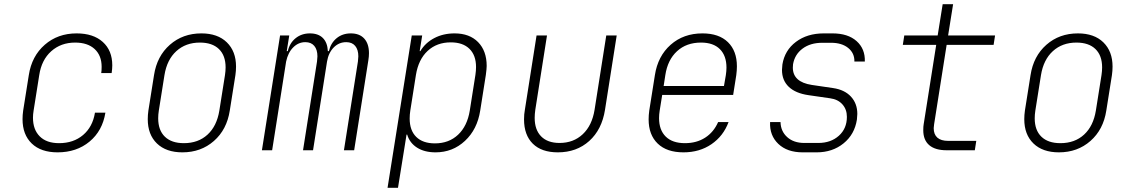

<svg xmlns="http://www.w3.org/2000/svg" viewBox="-20 -720 5440 920"><path d="M88 -149Q88 -169 91 -190L118 -360Q132 -451 194.5 -505.5Q257 -560 347 -560Q427 -560 472.5 -519Q518 -478 518 -407Q518 -390 515 -370H465Q467 -380 467 -400Q467 -454 433.5 -485Q400 -516 340 -516Q272 -516 225.5 -474.5Q179 -433 168 -360L141 -190Q138 -172 138 -156Q138 -99 170.5 -66.5Q203 -34 263 -34Q332 -34 378 -73Q424 -112 435 -180H485Q471 -93 409 -41.5Q347 10 256 10Q176 10 132 -32.5Q88 -75 88 -149Z M688 -149Q688 -169 691 -190L718 -360Q732 -451 794 -505.5Q856 -560 945 -560Q1023 -560 1067 -517Q1111 -474 1111 -401Q1111 -381 1108 -360L1081 -190Q1067 -99 1005 -44.5Q943 10 854 10Q776 10 732 -32.5Q688 -75 688 -149ZM1031 -190 1058 -360Q1061 -380 1061 -397Q1061 -454 1029 -485Q997 -516 938 -516Q870 -516 825 -475Q780 -434 768 -360L741 -190Q738 -171 738 -153Q738 -96 770 -65Q802 -34 861 -34Q930 -34 974.5 -75Q1019 -116 1031 -190Z M1748 -465Q1748 -449 1745 -431L1677 0H1628L1695 -425Q1697 -443 1697 -450Q1697 -482 1682 -500Q1667 -518 1639 -518Q1604 -518 1579 -492.5Q1554 -467 1547 -425L1480 0H1432L1499 -425Q1501 -443 1501 -450Q1501 -482 1486 -500Q1471 -518 1443 -518Q1410 -518 1385 -493Q1360 -468 1351 -425L1284 0H1235L1322 -550H1366L1354 -475H1359Q1368 -514 1396.5 -537Q1425 -560 1465 -560Q1505 -560 1527 -538Q1549 -516 1551 -475H1556Q1565 -514 1593 -537Q1621 -560 1661 -560Q1703 -560 1725.5 -535Q1748 -510 1748 -465Z M2312 -404Q2312 -391 2308 -361L2281 -190Q2267 -100 2208 -45Q2149 10 2067 10Q2014 10 1978.5 -12.5Q1943 -35 1931 -75H1928L1916 0L1887 180H1837L1953 -550H2003L1991 -475H1994Q2018 -515 2061 -537.5Q2104 -560 2158 -560Q2230 -560 2271 -518Q2312 -476 2312 -404ZM2258 -361Q2261 -381 2261 -399Q2261 -455 2229.5 -486Q2198 -517 2140 -517Q2073 -517 2029 -476Q1985 -435 1973 -361L1946 -190Q1943 -171 1943 -152Q1943 -95 1974.5 -64Q2006 -33 2064 -33Q2131 -33 2175 -74.5Q2219 -116 2231 -190Z M2491 -148Q2491 -173 2495 -194L2551 -550H2601L2545 -194Q2542 -173 2542 -155Q2542 -98 2573 -66.5Q2604 -35 2661 -35Q2728 -35 2772.5 -77Q2817 -119 2829 -194L2885 -550H2935L2879 -194Q2864 -99 2803.5 -44.5Q2743 10 2653 10Q2575 10 2533 -31.5Q2491 -73 2491 -148Z M3511 -402Q3511 -383 3508 -360L3493 -265H3153L3141 -190Q3138 -171 3138 -154Q3138 -97 3170 -65.5Q3202 -34 3262 -34Q3318 -34 3359 -60.5Q3400 -87 3421 -135H3471Q3446 -68 3389 -29Q3332 10 3255 10Q3175 10 3131.5 -32Q3088 -74 3088 -148Q3088 -168 3091 -190L3118 -360Q3132 -451 3193.5 -505.5Q3255 -560 3346 -560Q3425 -560 3468 -518Q3511 -476 3511 -402ZM3160 -308H3449L3458 -360Q3461 -380 3461 -396Q3461 -453 3429.5 -484.5Q3398 -516 3339 -516Q3269 -516 3224 -474.5Q3179 -433 3168 -360Z M3826 10Q3752 10 3709.5 -30.5Q3667 -71 3670 -135H3720Q3721 -91 3752 -63Q3783 -35 3834 -35H3901Q3961 -35 3999.5 -69.5Q4038 -104 4038 -160Q4038 -196 4016.5 -220Q3995 -244 3958 -249L3854 -264Q3792 -273 3759.5 -304Q3727 -335 3727 -385Q3727 -393 3729 -411Q3740 -479 3794 -519.5Q3848 -560 3927 -560H3969Q4043 -560 4084.5 -523Q4126 -486 4124 -425H4074Q4075 -465 4044.5 -490Q4014 -515 3962 -515H3920Q3863 -515 3825.5 -487Q3788 -459 3780 -412Q3779 -406 3779 -396Q3779 -327 3870 -313L3972 -298Q4027 -290 4057.5 -257Q4088 -224 4088 -174Q4088 -165 4086 -147Q4075 -76 4022 -33Q3969 10 3893 10Z M4516 0Q4461 0 4432.5 -24.5Q4404 -49 4404 -96Q4404 -115 4406 -125L4466 -505H4306L4313 -550H4473L4497 -700H4547L4523 -550H4748L4741 -505H4516L4456 -125Q4454 -111 4454 -106Q4454 -76 4471.5 -60.5Q4489 -45 4523 -45H4658L4651 0Z M4888 -149Q4888 -169 4891 -190L4918 -360Q4932 -451 4994 -505.5Q5056 -560 5145 -560Q5223 -560 5267 -517Q5311 -474 5311 -401Q5311 -381 5308 -360L5281 -190Q5267 -99 5205 -44.5Q5143 10 5054 10Q4976 10 4932 -32.5Q4888 -75 4888 -149ZM5231 -190 5258 -360Q5261 -380 5261 -397Q5261 -454 5229 -485Q5197 -516 5138 -516Q5070 -516 5025 -475Q4980 -434 4968 -360L4941 -190Q4938 -171 4938 -153Q4938 -96 4970 -65Q5002 -34 5061 -34Q5130 -34 5174.5 -75Q5219 -116 5231 -190Z"/></svg>

Font: JetBrains Mono Extra Light
Style: Italic
Weight: 200
Italic angle: -9°
Monospace: yes
Designer: Philipp Nurullin, Konstantin Bulenkov
Foundry: JetBrains
Version: 2.002